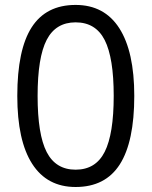

<svg xmlns="http://www.w3.org/2000/svg" viewBox="-20 -745 612 775"><path d="M522 -357.9Q522 -172.9 463.6 -81.5Q405.3 9.8 285.2 9.8Q169.9 9.8 109.9 -83.7Q49.8 -177.2 49.8 -357.9Q49.8 -544.4 107.9 -634.8Q166 -725.1 285.2 -725.1Q401.4 -725.1 461.7 -630.9Q522 -536.6 522 -357.9ZM131.8 -357.9Q131.8 -202.1 168.5 -131.1Q205.1 -60.1 285.2 -60.1Q366.2 -60.1 402.6 -132.1Q439 -204.1 439 -357.9Q439 -511.7 402.6 -583.3Q366.2 -654.8 285.2 -654.8Q205.1 -654.8 168.5 -584.2Q131.8 -513.7 131.8 -357.9Z"/></svg>

Font: f01972551
Style: Regular
Weight: 400
Foundry: Ascender Corporation
Version: Version 1.10